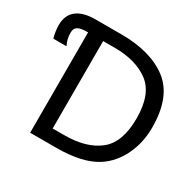

<svg xmlns="http://www.w3.org/2000/svg" viewBox="-158 -897 1082 1067"><g transform="rotate(30 383.0 -363.5)"><path d="M734.9 -362.8C734.9 -494.1 698.7 -587.4 626 -643.6C553.2 -699.2 453.6 -727.1 327.1 -727.1H161.6C56.6 -727.1 0 -683.1 0 -598.6C0 -572.8 3.9 -545.4 11.7 -517.1H94.7V-521.5C83.5 -542.5 78.1 -566.9 78.1 -594.7C78.1 -633.3 103.5 -644 161.6 -644V0H329.1C440.4 0 526.4 -19.5 586.4 -58.1C633.8 -88.9 670.4 -131.8 696.3 -186C722.2 -240.2 734.9 -299.3 734.9 -362.8ZM634.3 -364.3C634.3 -261.7 607.9 -189.5 554.7 -147C501.5 -104.5 427.2 -83 332 -83H258.3V-644H332C423.3 -644 496.6 -623.5 551.8 -582C606.9 -540.5 634.3 -468.3 634.3 -364.3Z"/></g></svg>

Font: SG Kara Light
Style: Regular
Weight: 400
Designer: Damoon Khanjanzadeh
Version: Version 1.000